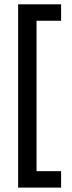

<svg xmlns="http://www.w3.org/2000/svg" viewBox="-20 -749 335 890"><path d="M149.4 -652.8V44.4H263.2V120.6H64V-729H263.2V-652.8Z"/></svg>

Font: Varendra
Style: Regular
Weight: 700
Designer: Jacob Thomas
Foundry: Bangla Type Foundry
Version: Version 1.008